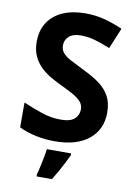

<svg xmlns="http://www.w3.org/2000/svg" viewBox="-101 -788 753 1073"><g transform="rotate(10 275.5 -251.5)"><path d="M511 -198Q511 -103 442.5 -46.5Q374 10 248 10Q193 10 141.5 -1Q90 -12 46 -33V-174Q97 -152 151.5 -133.5Q206 -115 260 -115Q316 -115 339.5 -136.5Q363 -158 363 -191Q363 -218 344.5 -237Q326 -256 295 -272.5Q264 -289 224 -308Q199 -320 170 -336.5Q141 -353 114.5 -377.5Q88 -402 71 -437Q54 -472 54 -521Q54 -585 83.5 -630.5Q113 -676 167.5 -700Q222 -724 296 -724Q352 -724 402.5 -711Q453 -698 508 -674L459 -556Q410 -576 371 -587Q332 -598 291 -598Q248 -598 225 -578Q202 -558 202 -526Q202 -501 217 -483.5Q232 -466 262 -450Q292 -434 337 -412Q392 -386 430.5 -358Q469 -330 490 -292Q511 -254 511 -198ZM352 71Q342 93 329.5 117.5Q317 142 302.5 168Q288 194 271 221H184V208Q190 188 195.5 162Q201 136 206.5 109Q212 82 214 61H352Z"/></g></svg>

Font: Noto Sans Balinese
Style: Regular
Weight: 400
Designer: Aditya Bayu, David Williams
Foundry: David Williams
Version: Version 2.003